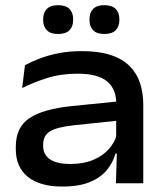

<svg xmlns="http://www.w3.org/2000/svg" viewBox="-20 -690 622 723"><path d="M416.5 0 420.5 -127.5 417.5 -146V-277.5L418 -298Q418 -355.5 382.8 -384Q347.5 -412.5 272 -412.5Q209 -412.5 157 -396Q105 -379.5 63.5 -358.5L74 -444.5Q97 -457 128.5 -469.2Q160 -481.5 200 -489.5Q240 -497.5 288 -497.5Q352.5 -497.5 397 -482.8Q441.5 -468 468.5 -440.8Q495.5 -413.5 507.5 -376.5Q519.5 -339.5 519.5 -295V0ZM214 12.5Q130.5 12.5 85 -24Q39.5 -60.5 39.5 -128V-137.5Q39.5 -211 91 -245.2Q142.5 -279.5 250 -290.5L428.5 -308.5L432 -236.5L260 -218.5Q194.5 -211.5 168.5 -195.5Q142.5 -179.5 142.5 -145.5V-140Q142.5 -107.5 168.2 -90Q194 -72.5 244.5 -72.5Q294.5 -72.5 330.8 -87.8Q367 -103 389.5 -128.2Q412 -153.5 420 -183.5L434.5 -111.5H415Q405.5 -78.5 382.8 -50.2Q360 -22 319.2 -4.8Q278.5 12.5 214 12.5ZM198.5 -562Q170.5 -562 156.5 -576Q142.5 -590 142.5 -615V-617.5Q142.5 -642.5 156.5 -656.5Q170.5 -670.5 198.5 -670.5Q227.5 -670.5 241.5 -656.5Q255.5 -642.5 255.5 -617.5V-615Q255.5 -590 241.5 -576Q227.5 -562 198.5 -562ZM373 -562Q344.5 -562 330.8 -576Q317 -590 317 -615V-617.5Q317 -642.5 330.8 -656.5Q344.5 -670.5 373 -670.5Q401.5 -670.5 415.5 -656.5Q429.5 -642.5 429.5 -617.5V-615Q429.5 -590 415.5 -576Q401.5 -562 373 -562Z"/></svg>

Font: Anek Gujarati SemiExpanded Medium
Style: Regular
Weight: 500
Width: 6
Designer: Mrunmayee Ghaisas (Gujarati), Yesha Goshar (Latin)
Foundry: Ek Type
Version: Version 1.003